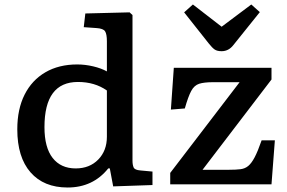

<svg xmlns="http://www.w3.org/2000/svg" viewBox="-20 -821 1279 855"><path d="M281 14Q175 14 116 -53.5Q57 -121 57 -245Q57 -335 89.5 -399.5Q122 -464 182 -499Q242 -534 324 -534Q359 -534 395 -525.5Q431 -517 456 -503V-637Q456 -669 448 -681.5Q440 -694 410 -696L353 -700L360 -761L557 -766L570 -754V-106Q570 -87 575 -75.5Q580 -64 605 -62L659 -57V3L484 9L469 -71H462Q394 14 281 14ZM317 -71Q379 -71 417.5 -110.5Q456 -150 456 -212V-418Q402 -456 327 -456Q178 -456 178 -255Q178 -164 214.5 -117.5Q251 -71 317 -71ZM738 0V-51L1047 -455H929Q889 -455 867 -448Q845 -441 831.5 -416Q818 -391 803 -338L741 -333L754 -519H1189V-467L882 -65H1001Q1031 -65 1051 -67.5Q1071 -70 1085.5 -82Q1100 -94 1114 -120.5Q1128 -147 1145 -196H1204L1189 0ZM967 -593Q947 -593 936 -600.5Q925 -608 910 -627L800 -766L839 -801L967 -702L1099 -801L1137 -767L1019 -620Q998 -593 967 -593Z"/></svg>

Font: Literata 7pt Medium
Style: Regular
Weight: 500
Designer: Latin by Veronika Burian and Jose Scaglione. Greek by Irene Vlachou. Cyrillic by Vera Evstafieva.
Foundry: TypeTogether
Version: Version 3.002